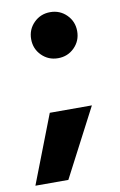

<svg xmlns="http://www.w3.org/2000/svg" viewBox="-83 -551 453 723"><g transform="rotate(-10 143.5 -190.0)"><path d="M223.5 -481.5Q249 -456 249 -419Q249 -382 223.5 -356.5Q198 -331 161 -331Q124 -331 98.5 -356.5Q73 -382 73 -419Q73 -456 98.5 -481.5Q124 -507 161 -507Q198 -507 223.5 -481.5ZM119 127H-7L94 -134H255Z"/></g></svg>

Font: Hind Jalandhar
Style: Bold
Weight: 700
Designer: Namrata Goyal
Foundry: Indian Type Foundry
Version: Version 0.702;PS 1.0;hotconv 1.0.81;makeotf.lib2.5.63406